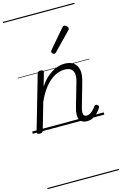

<svg xmlns="http://www.w3.org/2000/svg" viewBox="-209 -1092 1064 1675"><g transform="rotate(-15 323.0 -255.0)"><path d="M489 17Q462 17 444.5 7Q427 -3 419 -21.5Q411 -40 412.5 -66.5Q414 -93 424 -127L485 -339Q497 -380 493 -409Q489 -438 469 -453.5Q449 -469 411 -469Q381 -469 348 -457Q315 -445 282 -418Q249 -391 218 -348Q187 -305 160 -244L91 -4Q88 6 81.5 10.5Q75 15 60 15Q48 15 40.5 10Q33 5 36 -6L177 -495Q181 -506 187 -510.5Q193 -515 207 -515Q223 -515 229.5 -509Q236 -503 232 -492L198 -373Q225 -414 254.5 -442Q284 -470 313.5 -487Q343 -504 371 -511.5Q399 -519 424 -519Q473 -519 504 -497.5Q535 -476 544 -433Q553 -390 534 -325L473 -111Q466 -86 465.5 -68Q465 -50 473 -40.5Q481 -31 496 -31Q513 -31 528 -40Q543 -49 556.5 -63Q570 -77 579 -91Q584 -98 591 -101Q598 -104 608 -97Q618 -91 619 -83.5Q620 -76 615 -68Q604 -49 585.5 -29.5Q567 -10 543 3.5Q519 17 489 17ZM363 -625Q357 -625 348.5 -632Q340 -639 340 -646Q340 -650 341 -654Q342 -658 347 -663L487 -827Q493 -834 497.5 -837Q502 -840 507 -840Q514 -840 522 -835Q530 -830 535.5 -822.5Q541 -815 541 -808Q541 -803 539 -799.5Q537 -796 533 -792L380 -634Q371 -625 363 -625ZM0 490H646V500H0ZM0 -20H646V0H0ZM0 -505H646V-500H0ZM0 -1010H646V-1000H0Z"/></g></svg>

Font: Playwrite TZ Guides
Style: Regular
Weight: 400
Designer: Veronika Burian, José Scaglione
Foundry: TypeTogether
Version: Version 1.003